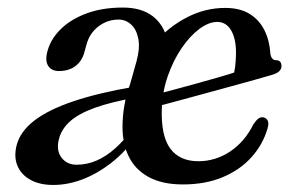

<svg xmlns="http://www.w3.org/2000/svg" viewBox="-20 -490 805 521"><path d="M312.7 -158.4Q315.1 -219.2 338.2 -274.9Q361.3 -330.5 399.9 -374.1Q438.4 -417.7 487.7 -443.1Q536.9 -468.5 591.1 -468.5Q631.4 -468.5 657.8 -452Q684.1 -435.5 697.9 -407.3Q711.6 -379.1 713.8 -343.5Q714.6 -336.8 718.3 -331.9Q722 -327 727.8 -326.7Q735 -327 739.4 -323.2Q743.8 -319.4 743.8 -310.7Q743.8 -302.7 737.4 -296.5Q730.9 -290.3 716.4 -286.3Q691.8 -279.1 657.6 -269.6Q623.4 -260.1 585.1 -249.7Q546.8 -239.3 510 -229.2Q473.2 -219.1 443.1 -211.1Q412.9 -203.1 395 -198.3Q377.1 -193.6 377.1 -193.6L372.1 -225.5Q372.1 -225.5 390.2 -230.3Q408.3 -235.1 437.6 -242.8Q466.9 -250.6 500.8 -259.9Q534.7 -269.2 567.4 -278.6Q600 -288 624 -295.8L611.8 -278.9Q616 -292.9 618.1 -309.2Q620.2 -325.6 620.4 -346.7Q620.4 -385.3 607 -407.9Q593.5 -430.5 569.7 -430.5Q546.3 -430.5 520.7 -411.3Q495.1 -392.1 472.6 -359Q450.1 -325.9 435.4 -283.8Q420.7 -241.7 419.1 -196Q416.5 -121.9 441.8 -87.2Q467.1 -52.5 518.3 -52.5Q564.7 -52.5 604.3 -78.8Q643.9 -105.1 667.7 -152.8Q675.3 -163.8 680.6 -167.9Q685.8 -172 692.3 -171.8Q700.2 -171.6 705.4 -164.6Q710.5 -157.5 706.3 -142.4Q693.8 -98.4 662.7 -63.8Q631.6 -29.1 584.6 -9.3Q537.5 10.5 476.3 10.5Q419.7 10.5 382.4 -10.2Q345.1 -30.8 327.7 -68.8Q310.3 -106.8 312.7 -158.4ZM109.9 -355Q119.3 -386.4 146.2 -412.3Q173.1 -438.2 215.7 -453.9Q258.2 -469.5 313.5 -469.5Q363.6 -469.5 394.1 -446.3Q424.6 -423.1 433.9 -381.2Q443.2 -339.3 428.8 -283.2L333 -261.6L350.1 -322.4Q360.3 -359.7 355.3 -385.1Q350.2 -410.5 335.6 -423.7Q320.9 -436.9 301.8 -436.9Q271.4 -436.9 247.1 -418.3Q222.8 -399.6 214.6 -368.6L208.1 -345.3Q201.2 -322.4 183.2 -309.6Q165.2 -296.9 138.3 -297.2Q118.6 -297.8 110 -312.6Q101.4 -327.5 109.9 -355ZM24.9 -95Q34.2 -132.5 72.6 -162.4Q111.1 -192.2 179 -215.1Q247 -238 343.2 -254.4L347.4 -225Q280.4 -213 237.4 -197.5Q194.3 -181.9 171 -161.5Q147.7 -141.1 140.4 -114.4Q131.7 -83 146.4 -63Q161 -43 187.9 -43Q215.9 -43 242 -54.3Q268 -65.5 292.5 -87.4Q317 -109.2 340.6 -140.6L345.7 -113.9Q316 -74.1 279 -45.8Q242 -17.6 202.6 -2.8Q163.1 11.9 124.6 11.9Q88 11.9 62.9 -1.9Q37.8 -15.6 27.5 -39.8Q17.3 -63.9 24.9 -95Z"/></svg>

Font: Fraunces Wonky
Style: Italic
Weight: 900
Italic angle: -16°
Version: Version 1.000;[b76b70a41]